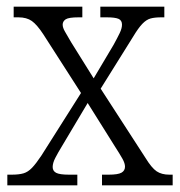

<svg xmlns="http://www.w3.org/2000/svg" viewBox="-20 -556 540 576"><path d="M2 0V-32H15Q37 -32 50.5 -36Q64 -40 76 -52.5Q88 -65 104 -89L223 -277L110 -453Q91 -482 75.5 -493Q60 -504 35 -504H21V-536H227V-504H216Q186 -504 177 -498Q168 -492 168 -482Q168 -473 175 -461Q182 -449 193 -430L261 -321L321 -422Q332 -442 339 -456.5Q346 -471 346 -482Q346 -495 335.5 -499.5Q325 -504 300 -504H281V-536H473V-504H464Q444 -504 431.5 -500.5Q419 -497 407 -484.5Q395 -472 380 -447L282 -290L416 -83Q435 -52 450 -42Q465 -32 488 -32H498V0H286V-32H306Q334 -32 344.5 -38Q355 -44 355 -56Q355 -66 347.5 -79.5Q340 -93 322 -121L243 -247L165 -116Q154 -98 146 -82.5Q138 -67 138 -55Q138 -43 148.5 -37.5Q159 -32 187 -32H212V0Z"/></svg>

Font: Noto Serif Ethiopic SemiCondensed Light
Style: Regular
Weight: 300
Width: 4
Designer: Monotype Design Team
Foundry: Monotype Imaging Inc.
Version: Version 2.102; ttfautohint (v1.8.4.7-5d5b)